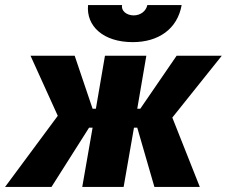

<svg xmlns="http://www.w3.org/2000/svg" viewBox="-64 -741 899 761"><path d="M-44 0H140L289 -235H303L262 0H426L467 -235H480L548 0H728L619 -275L815 -520H636L492 -310H480L516 -520H352L316 -310H303L232 -520H57L165 -282ZM462 -574C563 -574 639 -625 656 -721H520C515 -697 493 -680 466 -680C437 -680 415 -699 420 -721H285C277 -637 346 -574 462 -574Z"/></svg>

Font: Fixel Display ExtraBold
Style: Italic
Weight: 800
Italic angle: -10°
Designer: AlfaBravo + MacPaw
Foundry: Kyrylo Tkachov, Marchela Mozhyna, Serhii Makarenko, Maria Weinstein, Zakhar Kryvoshyya
Version: Version 1.210;Glyphs 3.2 (3217)